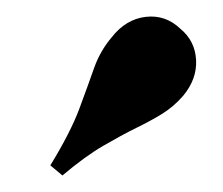

<svg xmlns="http://www.w3.org/2000/svg" viewBox="-20 -690 267 230"><path d="M54.8 -479.8 40.3 -491.9Q64.5 -531.5 75 -559.7Q85.5 -587.9 92.7 -608.5Q100 -629 113.7 -645.2Q130.6 -666.9 154.4 -669.8Q178.2 -672.6 196 -655.6Q213.7 -641.1 214.9 -618.1Q216.1 -595.2 199.2 -575Q187.9 -562.1 174.2 -553.6Q160.5 -545.2 143.1 -536.7Q125.8 -528.2 103.6 -515.3Q81.5 -502.4 54.8 -479.8Z"/></svg>

Font: Playfair 5pt SemiExpanded Light ExtraBold
Style: Regular
Weight: 800
Version: Version 2.001;gftools[0.9.30]